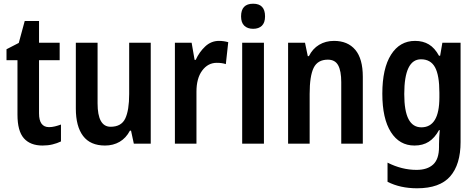

<svg xmlns="http://www.w3.org/2000/svg" viewBox="-20 -773 2563 1033"><path d="M244 -89Q259 -89 275.5 -93Q292 -97 308 -103V-12Q287 -2 262.5 4Q238 10 209 10Q143 10 108.5 -29Q74 -68 74 -156V-449H15V-508L81 -542L113 -660H190V-543H301V-449H190V-163Q190 -89 244 -89Z M791 -543V0H700L685 -70H679Q658 -30 623.5 -10Q589 10 545 10Q466 10 427 -41.5Q388 -93 388 -189V-543H505V-217Q505 -91 575 -91Q633 -91 654 -135.5Q675 -180 675 -267V-543Z M1158 -553Q1184 -553 1208 -546L1195 -428Q1175 -435 1146 -435Q1099 -435 1068 -393.5Q1037 -352 1037 -280V0H921V-543H1011L1027 -451H1033Q1052 -493 1084 -523Q1116 -553 1158 -553Z M1342 -753Q1406 -753 1406 -685Q1406 -651 1389 -634.5Q1372 -618 1342 -618Q1312 -618 1294.5 -634.5Q1277 -651 1277 -685Q1277 -753 1342 -753ZM1400 -543V0H1283V-543Z M1777 -553Q1851 -553 1891.5 -505Q1932 -457 1932 -360V0H1816V-331Q1816 -391 1799.5 -421.5Q1783 -452 1744 -452Q1689 -452 1667.5 -408Q1646 -364 1646 -268V0H1530V-543H1621L1636 -471H1642Q1662 -511 1697 -532Q1732 -553 1777 -553Z M2213 -553Q2256 -553 2287.5 -534Q2319 -515 2342 -473H2348L2360 -543H2458V-9Q2458 112 2402 176Q2346 240 2224 240Q2133 240 2065 205V102Q2142 141 2221 141Q2279 141 2310.5 112Q2342 83 2342 18V4Q2342 -11 2343 -32.5Q2344 -54 2346 -73H2342Q2319 -31 2287 -10.5Q2255 10 2210 10Q2129 10 2083 -62.5Q2037 -135 2037 -269Q2037 -405 2084 -479Q2131 -553 2213 -553ZM2245 -454Q2155 -454 2155 -267Q2155 -176 2178 -132Q2201 -88 2247 -88Q2344 -88 2344 -249V-274Q2344 -368 2320.5 -411Q2297 -454 2245 -454Z"/></svg>

Font: Noto Sans Lao Looped Condensed SemiBold
Style: Regular
Weight: 600
Width: 3
Designer: Mark Frömberg, Ben Mitchell
Foundry: The Fontpad Ltd
Version: Version 1.002; ttfautohint (v1.8.4.7-5d5b)